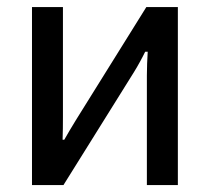

<svg xmlns="http://www.w3.org/2000/svg" viewBox="-20 -534 605 554"><path d="M72.3 0H163.1L366.7 -326.2Q376 -341.3 384.5 -356.9Q393.1 -372.6 398.9 -384.8H406.2Q405.3 -370.1 404.5 -350.6Q403.8 -331.1 403.8 -316.4V0H493.2V-513.7H402.3L198.7 -187Q189.5 -171.9 180.9 -157.5Q172.4 -143.1 165.5 -130.9H160.6Q161.1 -145.5 161.4 -163.8Q161.6 -182.1 161.6 -196.8V-513.7H72.3Z"/></svg>

Font: Roboto Flex
Style: Regular
Weight: 400
Designer: Berlow after Robertson
Foundry: Google
Version: Version 3.200;gftools[0.9.32]